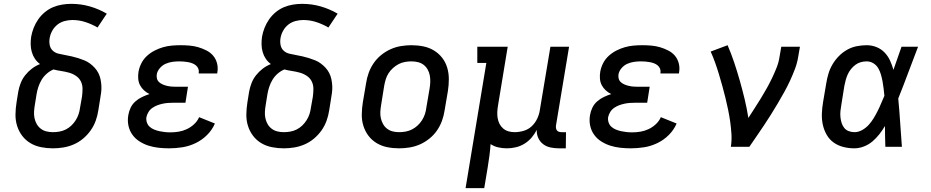

<svg xmlns="http://www.w3.org/2000/svg" viewBox="-20 -763 4840 998"><path d="M255 8Q224 8 193.5 2Q163 -4 138 -19Q113 -34 95.5 -57Q78 -80 69 -108.5Q60 -137 60.5 -168.5Q61 -200 66 -231L75 -287Q79 -309 87.5 -331Q96 -353 111 -372Q126 -391 145.5 -406Q165 -421 188 -430Q172 -442 161.5 -457.5Q151 -473 145.5 -492Q140 -511 139.5 -531Q139 -551 142 -572Q146 -595 155 -618Q164 -641 178.5 -662Q193 -683 213 -699.5Q233 -716 255.5 -725.5Q278 -735 302.5 -739Q327 -743 350 -743Q401 -743 447.5 -729.5Q494 -716 535 -692L487 -620Q458 -637 425 -648Q392 -659 356 -659Q336 -659 315.5 -653.5Q295 -648 278.5 -635Q262 -622 251.5 -603Q241 -584 238 -564Q235 -546 238.5 -528.5Q242 -511 254.5 -499.5Q267 -488 284 -484Q301 -480 318 -477Q335 -474 352.5 -470Q370 -466 386 -461Q402 -456 418 -449.5Q434 -443 447.5 -433Q461 -423 472.5 -410.5Q484 -398 491.5 -383Q499 -368 502.5 -351.5Q506 -335 507 -317Q508 -299 505.5 -281Q503 -263 500 -245L491 -189Q487 -162 477.5 -135.5Q468 -109 451.5 -85.5Q435 -62 412.5 -43Q390 -24 363.5 -12.5Q337 -1 309.5 3.5Q282 8 255 8ZM255 -76Q272 -76 289 -79Q306 -82 322 -90Q338 -98 351 -110.5Q364 -123 373.5 -138Q383 -153 388.5 -169.5Q394 -186 396 -203L406 -259Q409 -280 409 -301Q409 -322 400.5 -339.5Q392 -357 375 -368.5Q358 -380 338 -385.5Q318 -391 297.5 -394Q277 -397 258 -402Q239 -394 223 -380Q207 -366 196.5 -348.5Q186 -331 179.5 -311.5Q173 -292 170 -273L161 -217Q158 -200 157 -182.5Q156 -165 159.5 -148.5Q163 -132 171 -118Q179 -104 192 -94Q205 -84 221.5 -80Q238 -76 255 -76Z M859 8Q831 8 804 5Q777 2 752 -6Q727 -14 705 -28Q683 -42 668 -63Q653 -84 647.5 -110.5Q642 -137 647 -165Q650 -184 659 -203Q668 -222 684 -236Q700 -250 719 -259Q738 -268 757 -274Q741 -282 728.5 -293.5Q716 -305 708 -320Q700 -335 698.5 -353.5Q697 -372 700 -390Q704 -413 715 -434.5Q726 -456 744 -472.5Q762 -489 783.5 -500Q805 -511 827.5 -517.5Q850 -524 873 -526Q896 -528 919 -528Q942 -528 965.5 -526Q989 -524 1011 -517.5Q1033 -511 1053.5 -500.5Q1074 -490 1088 -473.5Q1102 -457 1108 -434.5Q1114 -412 1110 -388L1109 -381H1013V-384Q1015 -395 1011 -405.5Q1007 -416 998.5 -423Q990 -430 979.5 -434Q969 -438 958 -440Q947 -442 935 -443Q923 -444 912 -444Q894 -444 876 -441.5Q858 -439 841 -431.5Q824 -424 811 -409Q798 -394 795 -377Q793 -365 796 -354Q799 -343 807.5 -335.5Q816 -328 827 -323.5Q838 -319 849 -316.5Q860 -314 871.5 -313Q883 -312 895 -312H957L944 -229H882Q868 -229 854 -228Q840 -227 826 -224Q812 -221 798.5 -216Q785 -211 772.5 -202.5Q760 -194 752 -181Q744 -168 741 -154Q739 -140 743.5 -126.5Q748 -113 758 -104Q768 -95 781.5 -89.5Q795 -84 809 -81Q823 -78 837 -76.5Q851 -75 866 -75Q887 -75 908.5 -78.5Q930 -82 950.5 -91.5Q971 -101 988.5 -117Q1006 -133 1015 -154L1097 -121Q1083 -88 1056.5 -61.5Q1030 -35 996.5 -19Q963 -3 928 2.5Q893 8 859 8Z M1455 8Q1424 8 1393.5 2Q1363 -4 1338 -19Q1313 -34 1295.5 -57Q1278 -80 1269 -108.5Q1260 -137 1260.5 -168.5Q1261 -200 1266 -231L1275 -287Q1279 -309 1287.5 -331Q1296 -353 1311 -372Q1326 -391 1345.5 -406Q1365 -421 1388 -430Q1372 -442 1361.5 -457.5Q1351 -473 1345.5 -492Q1340 -511 1339.5 -531Q1339 -551 1342 -572Q1346 -595 1355 -618Q1364 -641 1378.5 -662Q1393 -683 1413 -699.5Q1433 -716 1455.5 -725.5Q1478 -735 1502.5 -739Q1527 -743 1550 -743Q1601 -743 1647.5 -729.5Q1694 -716 1735 -692L1687 -620Q1658 -637 1625 -648Q1592 -659 1556 -659Q1536 -659 1515.5 -653.5Q1495 -648 1478.5 -635Q1462 -622 1451.5 -603Q1441 -584 1438 -564Q1435 -546 1438.5 -528.5Q1442 -511 1454.5 -499.5Q1467 -488 1484 -484Q1501 -480 1518 -477Q1535 -474 1552.5 -470Q1570 -466 1586 -461Q1602 -456 1618 -449.5Q1634 -443 1647.5 -433Q1661 -423 1672.5 -410.5Q1684 -398 1691.5 -383Q1699 -368 1702.5 -351.5Q1706 -335 1707 -317Q1708 -299 1705.5 -281Q1703 -263 1700 -245L1691 -189Q1687 -162 1677.5 -135.5Q1668 -109 1651.5 -85.5Q1635 -62 1612.5 -43Q1590 -24 1563.5 -12.5Q1537 -1 1509.5 3.5Q1482 8 1455 8ZM1455 -76Q1472 -76 1489 -79Q1506 -82 1522 -90Q1538 -98 1551 -110.5Q1564 -123 1573.5 -138Q1583 -153 1588.5 -169.5Q1594 -186 1596 -203L1606 -259Q1609 -280 1609 -301Q1609 -322 1600.5 -339.5Q1592 -357 1575 -368.5Q1558 -380 1538 -385.5Q1518 -391 1497.5 -394Q1477 -397 1458 -402Q1439 -394 1423 -380Q1407 -366 1396.5 -348.5Q1386 -331 1379.5 -311.5Q1373 -292 1370 -273L1361 -217Q1358 -200 1357 -182.5Q1356 -165 1359.5 -148.5Q1363 -132 1371 -118Q1379 -104 1392 -94Q1405 -84 1421.5 -80Q1438 -76 1455 -76Z M2055 8Q2023 8 1993 2Q1963 -4 1938 -19Q1913 -34 1895.5 -57Q1878 -80 1869 -108.5Q1860 -137 1860.5 -168.5Q1861 -200 1866 -231L1883 -331Q1887 -358 1896.5 -384.5Q1906 -411 1922.5 -435Q1939 -459 1962 -477.5Q1985 -496 2011 -507.5Q2037 -519 2064.5 -523.5Q2092 -528 2118 -528Q2150 -528 2180 -522Q2210 -516 2235 -501Q2260 -486 2278 -463Q2296 -440 2304.5 -411.5Q2313 -383 2313 -351.5Q2313 -320 2308 -289L2291 -189Q2287 -162 2277.5 -135.5Q2268 -109 2251.5 -85Q2235 -61 2212 -42.5Q2189 -24 2163 -12.5Q2137 -1 2109 3.5Q2081 8 2055 8ZM2055 -76Q2071 -76 2088 -79Q2105 -82 2121 -90Q2137 -98 2150.5 -110.5Q2164 -123 2173.5 -138Q2183 -153 2188.5 -169.5Q2194 -186 2196 -203L2213 -303Q2216 -320 2216.5 -337.5Q2217 -355 2214 -371Q2211 -387 2203 -401.5Q2195 -416 2182 -426Q2169 -436 2152.5 -440Q2136 -444 2118 -444Q2102 -444 2085 -441Q2068 -438 2052.5 -430Q2037 -422 2023 -409.5Q2009 -397 1999.5 -382Q1990 -367 1985 -350.5Q1980 -334 1977 -317L1961 -217Q1958 -200 1957 -182.5Q1956 -165 1959.5 -149Q1963 -133 1971 -118.5Q1979 -104 1992 -94Q2005 -84 2021 -80Q2037 -76 2055 -76Z M2400 215 2508 -436H2461V-520H2619L2569 -217Q2566 -200 2565 -183.5Q2564 -167 2566.5 -150.5Q2569 -134 2576 -120Q2583 -106 2595 -95.5Q2607 -85 2622.5 -80.5Q2638 -76 2655 -76Q2678 -76 2702 -83Q2726 -90 2744 -107Q2762 -124 2772.5 -146.5Q2783 -169 2786 -191L2841 -520H2938L2870 -111Q2869 -104 2870 -97Q2871 -90 2875 -85Q2879 -80 2885.5 -78Q2892 -76 2899 -76H2922L2921 8H2885Q2863 8 2841.5 3.5Q2820 -1 2803.5 -13.5Q2787 -26 2778 -45.5Q2769 -65 2770 -88Q2759 -66 2743 -47.5Q2727 -29 2706 -16Q2685 -3 2661.5 2.5Q2638 8 2615 8Q2592 8 2570 3Q2548 -2 2530 -14Q2528 16 2524 46.5Q2520 77 2515 107L2497 215Z M3259 8Q3231 8 3204 5Q3177 2 3152 -6Q3127 -14 3105 -28Q3083 -42 3068 -63Q3053 -84 3047.5 -110.5Q3042 -137 3047 -165Q3050 -184 3059 -203Q3068 -222 3084 -236Q3100 -250 3119 -259Q3138 -268 3157 -274Q3141 -282 3128.5 -293.5Q3116 -305 3108 -320Q3100 -335 3098.5 -353.5Q3097 -372 3100 -390Q3104 -413 3115 -434.5Q3126 -456 3144 -472.5Q3162 -489 3183.5 -500Q3205 -511 3227.5 -517.5Q3250 -524 3273 -526Q3296 -528 3319 -528Q3342 -528 3365.5 -526Q3389 -524 3411 -517.5Q3433 -511 3453.5 -500.5Q3474 -490 3488 -473.5Q3502 -457 3508 -434.5Q3514 -412 3510 -388L3509 -381H3413V-384Q3415 -395 3411 -405.5Q3407 -416 3398.5 -423Q3390 -430 3379.5 -434Q3369 -438 3358 -440Q3347 -442 3335 -443Q3323 -444 3312 -444Q3294 -444 3276 -441.5Q3258 -439 3241 -431.5Q3224 -424 3211 -409Q3198 -394 3195 -377Q3193 -365 3196 -354Q3199 -343 3207.5 -335.5Q3216 -328 3227 -323.5Q3238 -319 3249 -316.5Q3260 -314 3271.5 -313Q3283 -312 3295 -312H3357L3344 -229H3282Q3268 -229 3254 -228Q3240 -227 3226 -224Q3212 -221 3198.5 -216Q3185 -211 3172.5 -202.5Q3160 -194 3152 -181Q3144 -168 3141 -154Q3139 -140 3143.5 -126.5Q3148 -113 3158 -104Q3168 -95 3181.5 -89.5Q3195 -84 3209 -81Q3223 -78 3237 -76.5Q3251 -75 3266 -75Q3287 -75 3308.5 -78.5Q3330 -82 3350.5 -91.5Q3371 -101 3388.5 -117Q3406 -133 3415 -154L3497 -121Q3483 -88 3456.5 -61.5Q3430 -35 3396.5 -19Q3363 -3 3328 2.5Q3293 8 3259 8Z M3779 0Q3784 -33 3782 -66Q3780 -99 3775.5 -130.5Q3771 -162 3764.5 -193.5Q3758 -225 3750.5 -255.5Q3743 -286 3734.5 -316.5Q3726 -347 3717 -377Q3708 -407 3697.5 -436.5Q3687 -466 3674 -495L3762 -528Q3781 -484 3796.5 -437.5Q3812 -391 3825.5 -343.5Q3839 -296 3850.5 -248Q3862 -200 3870 -150Q3886 -175 3902.5 -200.5Q3919 -226 3935 -252Q3951 -278 3965.5 -304Q3980 -330 3993 -357Q4006 -384 4017 -412Q4028 -440 4032 -468L4041 -520H4138L4129 -468Q4124 -436 4112.5 -405.5Q4101 -375 4087 -344.5Q4073 -314 4056.5 -284.5Q4040 -255 4023 -226Q4006 -197 3988 -168.5Q3970 -140 3951.5 -112Q3933 -84 3913.5 -56Q3894 -28 3875 0Z M4421 8Q4392 8 4364 1Q4336 -6 4313.5 -22Q4291 -38 4277 -62.5Q4263 -87 4257 -114.5Q4251 -142 4252 -171.5Q4253 -201 4258 -231L4275 -331Q4279 -356 4286.5 -381Q4294 -406 4308 -429.5Q4322 -453 4341.5 -472.5Q4361 -492 4384.5 -505Q4408 -518 4434 -523Q4460 -528 4485 -528Q4512 -528 4536.5 -518Q4561 -508 4578.5 -489.5Q4596 -471 4606.5 -448Q4617 -425 4624 -400Q4635 -430 4645 -460Q4655 -490 4666 -520H4752Q4726 -453 4701 -385.5Q4676 -318 4649 -251Q4655 -189 4659 -126Q4663 -63 4668 0H4582Q4581 -27 4580.5 -54Q4580 -81 4580 -108Q4567 -86 4551 -65.5Q4535 -45 4515 -28Q4495 -11 4470 -1.5Q4445 8 4421 8ZM4421 -76Q4442 -76 4461.5 -87Q4481 -98 4495.5 -114Q4510 -130 4521.5 -149Q4533 -168 4542.5 -187Q4552 -206 4560 -225.5Q4568 -245 4577 -265Q4575 -284 4573 -302.5Q4571 -321 4567.5 -339.5Q4564 -358 4559 -375.5Q4554 -393 4545 -408.5Q4536 -424 4520 -434Q4504 -444 4485 -444Q4470 -444 4455 -440Q4440 -436 4427 -426.5Q4414 -417 4403.5 -404Q4393 -391 4386.5 -376.5Q4380 -362 4376 -347Q4372 -332 4369 -317L4353 -217Q4350 -201 4348.5 -185.5Q4347 -170 4348.5 -154.5Q4350 -139 4354.5 -124.5Q4359 -110 4368 -98.5Q4377 -87 4391.5 -81.5Q4406 -76 4421 -76Z"/></svg>

Font: Iosevka HT Medium Extended
Style: Italic
Weight: 500
Width: 7
Italic angle: -9°
Monospace: yes
Designer: Belleve Invis
Foundry: Belleve Invis
Version: Version 32.3.0; ttfautohint (v1.8.4)